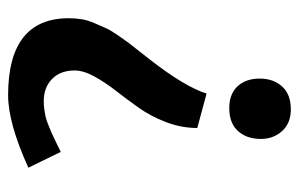

<svg xmlns="http://www.w3.org/2000/svg" viewBox="-152 -394 738 474"><g transform="rotate(90 217.0 -157.0)"><path d="M215 192Q25 192 25 42Q25 26 27.5 10.5Q30 -5 37.5 -22Q45 -39 49.5 -49.5Q54 -60 67 -79Q80 -98 85 -104.5Q90 -111 107 -132.5Q124 -154 127 -158Q194 -244 211 -298L296 -275Q296 -236 281.5 -198Q267 -160 246 -130.5Q225 -101 204 -74Q183 -47 168.5 -20.5Q154 6 154 28Q154 63 175 83.5Q196 104 230 104Q241 104 251 102.5Q261 101 268 99.5Q275 98 287.5 93Q300 88 306 85.5Q312 83 329.5 74.5Q347 66 355 62L394 142Q284 192 215 192ZM247 -354Q212 -354 193 -374.5Q174 -395 174 -429Q174 -463 193.5 -484.5Q213 -506 250 -506Q284 -506 303.5 -484.5Q323 -463 323 -432Q323 -397 303.5 -375.5Q284 -354 247 -354Z"/></g></svg>

Font: Amaranth
Style: Regular
Weight: 400
Designer: Gesine Todt
Foundry: Gesine Todt
Version: Version 1.000